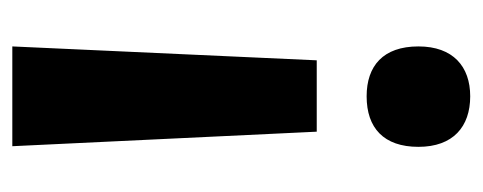

<svg xmlns="http://www.w3.org/2000/svg" viewBox="-250 -504 765 304"><g transform="rotate(-90 132.0 -351.5)"><path d="M189 -232 211 -714H53L76 -232ZM52 -71C52 -16 84 11 132 11C179 11 211 -16 211 -71C211 -127 180 -153 132 -153C82 -153 52 -126 52 -71Z"/></g></svg>

Font: Noto Sans Lao UI Cond
Style: Bold
Weight: 700
Width: 3
Designer: Monotype Design Team
Foundry: Monotype Imaging Inc.
Version: Version 2.000